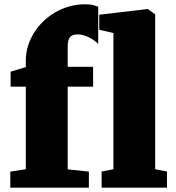

<svg xmlns="http://www.w3.org/2000/svg" viewBox="-20 -862 809 882"><path d="M27.3 -73.7 98.6 -84.5V-463.9H28.8V-532.7L98.6 -553.7V-584.5Q98.6 -618.2 108.4 -650.1Q118.2 -682.1 136 -710.9Q153.8 -739.7 178.7 -763.7Q203.6 -787.6 233.6 -805.2Q263.7 -822.8 298.3 -832.5Q333 -842.3 370.1 -842.3Q396 -842.3 411.6 -837.6Q427.2 -833 431.2 -831.1V-659.7Q426.8 -665.5 416.5 -673.3Q406.2 -681.2 393.3 -688Q380.4 -694.8 365.7 -699.5Q351.1 -704.1 337.4 -704.1Q311.5 -704.1 301.3 -691.2Q291 -678.2 291 -649.4V-555.2H407.7V-463.9H291V-84L388.2 -73.7V0H27.3ZM446.8 -74.2 501 -84.5V-710.4L436 -725.1V-794.4L656.7 -820.3H659.7L692.9 -795.9V-84.5L747.1 -74.2V0H446.8Z"/></svg>

Font: Merriweather UltraBold
Style: Regular
Weight: 900
Designer: Eben Sorkin ( sorkintype@gmail.com )
Foundry: Eben Sorkin
Version: Version 1.570; ttfautohint (v1.3) -l 8 -r 32 -G 0 -x 0 -H 60